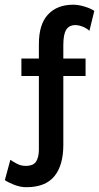

<svg xmlns="http://www.w3.org/2000/svg" viewBox="-79 -613 415 805"><path d="M31.2 171.9Q5.9 171.9 -20.5 161.4Q-46.9 150.9 -58.6 142.1L-35.6 57.1Q-23.9 64.9 -7.6 73.7Q8.8 82.5 28.3 82.5Q61.5 82.5 72.8 63.7Q84 44.9 84 14.6Q84 3.9 84 -31Q84 -65.9 84 -114.5Q84 -163.1 84 -215.6Q84 -268.1 84 -314.7Q84 -361.3 84 -392.6Q84 -423.8 84 -428.2Q84 -511.2 122.3 -552.2Q160.6 -593.3 228.5 -593.3Q249 -593.3 274.7 -585.7Q300.3 -578.1 316.4 -567.4L295.9 -483.9Q283.7 -495.1 267.1 -501.5Q250.5 -507.8 237.3 -507.8Q210.9 -507.8 198.7 -488.5Q186.5 -469.2 186.5 -424.3Q186.5 -414.6 186.5 -383.3Q186.5 -352.1 186.5 -308.1Q186.5 -264.2 186.5 -216.1Q186.5 -168 186.5 -123.8Q186.5 -79.6 186.5 -47.9Q186.5 -16.1 186.5 -5.4Q186.5 80.1 148.9 126Q111.3 171.9 31.2 171.9ZM10.7 -294.4V-367.7H279.8V-294.4Z"/></svg>

Font: Harmattan
Style: Bold
Weight: 700
Designer: George W. Nuss III and SIL International
Foundry: SIL International
Version: Version 4.000